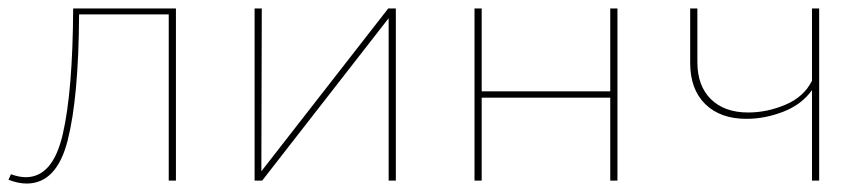

<svg xmlns="http://www.w3.org/2000/svg" viewBox="-24 -427 2050 454"><path d="M392 -407V0H375V-393H163Q162 -197 136 -95Q110 7 39 7Q19 7 -4 -2L2 -15Q21 -8 37 -8Q101 -8 124.5 -110Q148 -212 149 -407Z M912 -407V0H895V-384L596 0H578V-407H595L594 -22L894 -407Z M1419 -407H1436V0H1419V-196H1115V0H1098V-407H1115V-211H1419Z M1896 -407H1913V0H1896V-214Q1872 -180 1828.5 -163Q1785 -146 1741 -146Q1679 -146 1643.5 -181Q1608 -216 1608 -278V-407H1625V-280Q1625 -224 1657 -192.5Q1689 -161 1745 -161Q1790 -161 1833.5 -179.5Q1877 -198 1896 -236Z"/></svg>

Font: EauTestText Thin
Style: Italic
Weight: 250
Italic angle: -12°
Designer: Christian Thalmann (Catharsis Fonts)
Version: Version 0.001;PS 000.001;hotconv 1.0.88;makeotf.lib2.5.64775